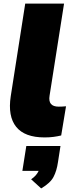

<svg xmlns="http://www.w3.org/2000/svg" viewBox="-20 -756 418 1073"><path d="M23 0ZM229 12Q118 12 70.5 -47Q23 -106 40 -218L121 -736H338L257 -221Q247 -160 308 -160Q317 -160 327.5 -160.5Q338 -161 349 -162L322 1Q302 6 279 9Q256 12 229 12ZM210 297 154 246Q170 235 180 223.5Q190 212 196 199H105L127 60H318L304 150Q297 199 279 233Q261 267 210 297Z"/></svg>

Font: Winston Black
Style: Italic
Weight: 900
Italic angle: -9°
Designer: Original fonts by Vernon Adams / Changes by Cristiano Sobral
Foundry: VOriginal fonts by Vernon Adams / Changes by Cristiano Sobral
Version: Version 2.503;July 17, 2020;FontCreator 13.0.0.2655 64-bit